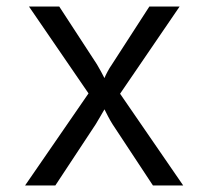

<svg xmlns="http://www.w3.org/2000/svg" viewBox="-20 -570 640 590"><path d="M57 0 252 -283 69 -550H162L278 -372Q284 -362 290.5 -350Q297 -338 301 -330Q304 -338 310.5 -350Q317 -362 324 -372L439 -550H532L349 -282L543 0H450L326 -188Q319 -199 312 -212.5Q305 -226 301 -234Q296 -226 288.5 -212.5Q281 -199 274 -188L150 0Z"/></svg>

Font: Pitagon Sans Mono Light
Style: Regular
Weight: 300
Monospace: yes
Designer: Travis Tran
Foundry: Pitagon
Version: Version 1.001; ttfautohint (v1.8.4.7-5d5b);gftools[0.9.26]